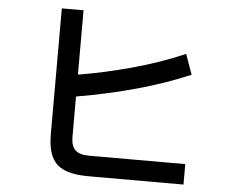

<svg xmlns="http://www.w3.org/2000/svg" viewBox="-54 -845 1107 907"><g transform="rotate(5 500.0 -391.5)"><path d="M848 -99V-2H395Q291 -2 247 -43Q203 -84 203 -183V-781H306V-476Q424 -495 556.5 -531Q689 -567 807 -618L841 -522Q614 -425 306 -372V-181Q306 -137 326.5 -118Q347 -99 392 -99Z"/></g></svg>

Font: IBM Plex Sans JP Medium
Style: Regular
Weight: 500
Designer: Mike Abbink; Paul van der Laan; Pieter van Rosmalen; Wujin Sim; Yejin Wi; Jinhee Kim; Boomi Park; Yona Kim; Kichan Ma
Foundry: Sandoll Inc.
Version: Version 1.001